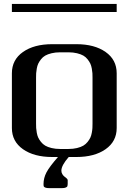

<svg xmlns="http://www.w3.org/2000/svg" viewBox="-20 -812 707 993"><path d="M583.5 -791.5V-750H41.5V-791.5ZM333.5 -541.5H291.5Q266.6 -541.5 246.6 -536.6Q226.6 -531.7 213.9 -524.4Q201.2 -517.1 191.9 -505.1Q182.6 -493.2 177.7 -482.7Q172.9 -472.2 170.2 -457.5Q167.5 -442.9 167 -433.3Q166.5 -423.8 166.5 -410.6V-172.9Q166.5 -159.7 167 -149.9Q167.5 -140.1 170.2 -125.5Q172.9 -110.8 177.7 -100.3Q182.6 -89.8 191.9 -78.1Q201.2 -66.4 213.9 -58.8Q226.6 -51.3 246.6 -46.4Q266.6 -41.5 291.5 -41.5H333.5Q358.4 -41.5 378.4 -46.4Q398.4 -51.3 411.1 -58.8Q423.8 -66.4 433.1 -78.1Q442.4 -89.8 447.3 -100.3Q452.1 -110.8 454.8 -125.5Q457.5 -140.1 458 -149.9Q458.5 -159.7 458.5 -172.9V-410.6Q458.5 -423.8 458 -433.3Q457.5 -442.9 454.8 -457.5Q452.1 -472.2 447.3 -482.7Q442.4 -493.2 433.1 -505.1Q423.8 -517.1 411.1 -524.4Q398.4 -531.7 378.4 -536.6Q358.4 -541.5 333.5 -541.5ZM375 -583.5Q468.8 -583.5 526.1 -543.2Q583.5 -502.9 583.5 -433.1V-149.9Q583.5 -80.6 526.1 -40.3Q468.8 0 375 0H335.4Q297.4 43.5 297.4 70.8Q297.4 80.6 302.5 88.9Q307.6 97.2 313.7 101.6Q319.8 106 325 110.8Q330.1 115.7 330.1 119.6V140.1Q329.6 147.5 328.6 150.9Q327.6 154.3 320.6 157.7Q313.5 161.1 298.8 161.1H236.3Q221.2 161.1 214.4 158.2Q207.5 155.3 206.3 151.9Q205.1 148.4 205.1 140.1Q205.1 108.9 220.2 79.8Q235.4 50.8 279.8 0H250Q156.2 0 98.9 -40.3Q41.5 -80.6 41.5 -149.9V-433.1Q41.5 -502.9 98.9 -543.2Q156.2 -583.5 250 -583.5Z"/></svg>

Font: Gputeks
Style: Bold
Weight: 600
Width: 8
Version: Version 0.9